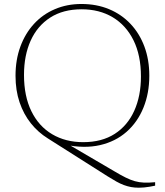

<svg xmlns="http://www.w3.org/2000/svg" viewBox="-20 -712 807 940"><path d="M506.5 151 214 -34.5Q166.5 -64 131 -108.5Q95.5 -153 75.8 -211.2Q56 -269.5 56 -341Q56 -419.5 79.8 -484Q103.5 -548.5 146.5 -595.2Q189.5 -642 248.8 -667.2Q308 -692.5 378.5 -692.5Q453 -692.5 513.8 -667.2Q574.5 -642 618.8 -595.2Q663 -548.5 687 -484Q711 -419.5 711 -341.5Q711 -255.5 682.2 -184.8Q653.5 -114 599.5 -66.5Q545.5 -19 469.5 -1.5Q393.5 16 299 -3.5L289.5 -20L538 125.5Q570.5 145 594.8 157Q619 169 640.2 175Q661.5 181 685 182Q708.5 183 739.5 180V197Q726.5 200 712.5 202.2Q698.5 204.5 685 205.8Q671.5 207 660 207Q639.5 207 621.8 203.8Q604 200.5 586.5 194Q569 187.5 549.8 176.8Q530.5 166 506.5 151ZM387.5 -16Q478.5 -16 541.5 -56.5Q604.5 -97 637.2 -169.5Q670 -242 670 -337.5Q670 -441.5 633.5 -515Q597 -588.5 531.8 -627.5Q466.5 -666.5 379.5 -666.5Q289 -666.5 226 -626Q163 -585.5 130.2 -513.2Q97.5 -441 97.5 -345Q97.5 -241 133.8 -167.2Q170 -93.5 235.5 -54.8Q301 -16 387.5 -16Z"/></svg>

Font: Newsreader ExtraLight
Style: Regular
Weight: 250
Designer: Hugues Gentile
Foundry: Production Type
Version: Version 1.003